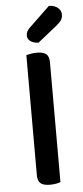

<svg xmlns="http://www.w3.org/2000/svg" viewBox="-57 -859 389 897"><g transform="rotate(-5 137.0 -410.5)"><path d="M190 -2Q183 1 169.5 3.5Q156 6 141 6Q110 6 96.5 -5.5Q83 -17 83 -44V-607Q91 -609 104.5 -611.5Q118 -614 133 -614Q162 -614 176 -603Q190 -592 190 -564ZM208 -827Q235 -826 250 -813Q265 -800 265 -782Q265 -766 258 -755.5Q251 -745 234 -731L145 -660Q120 -661 106.5 -671.5Q93 -682 93 -698Q93 -717 110 -733Z"/></g></svg>

Font: Baloo Da 2 Medium
Style: Regular
Weight: 500
Designer: Noopur Datye, Sulekha Rajkumar and Ek Type
Foundry: Ek Type
Version: Version 1.640;hotconv 1.0.111;makeotfexe 2.5.65597; ttfautoh